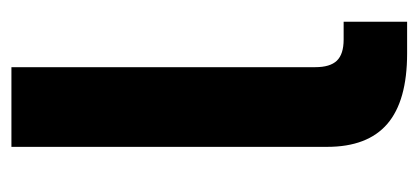

<svg xmlns="http://www.w3.org/2000/svg" viewBox="-228 -540 768 353"><g transform="rotate(-90 156.5 -364.0)"><path d="M62.5 -147V-727.5H209V-168.9Q209 -141.6 220.9 -129.2Q232.9 -116.7 259.8 -116.7H292.5V0H234.4Q147 0 104.7 -36.4Q62.5 -72.8 62.5 -147Z"/></g></svg>

Font: Inter RS Variable
Style: Regular
Weight: 400
Designer: Rasmus Andersson (customised by Maria Ramos and Noel Pretorius)
Foundry: rsms
Version: Version 3.001;Glyphs 3.2.3 (3260)